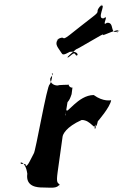

<svg xmlns="http://www.w3.org/2000/svg" viewBox="-20 -872 578 893"><path d="M265 -627C252 -649 232 -665 249 -688C276 -710 221 -668 249 -690C288 -710 261 -677 302 -708C329 -730 381 -770 409 -792C454 -826 417 -810 448 -846C475 -868 423 -824 451 -846C475 -854 426 -781 463 -787C490 -809 449 -744 477 -766C516 -770 487 -709 530 -727C557 -749 502 -702 530 -724C541 -748 451 -700 458 -710C485 -732 310 -624 338 -646C338 -646 276 -596 299 -606C326 -628 325 -628 334 -614C347 -611 344 -636 305 -631C274 -614 271 -617 265 -627ZM178 0C217 0 246 7 258 -16C258 -16 252 19 257 -14C248 -23 241 -20 248 -71L271 -236C272 -246 286 -281 360 -314C404 -314 420 -261 426 -293C429 -289 420 -256 422 -285C422 -285 415 -253 420 -286C423 -290 427 -271 435 -308C435 -308 492 -373 497 -406C497 -406 461 -397 416 -430C342 -430 287 -333 289 -363C283 -355 284 -324 288 -349C288 -349 280 -316 285 -349C286 -357 287 -349 293 -391C294 -404 300 -394 313 -434L317 -465C309 -461 293 -478 303 -478C303 -478 248 -477 252 -475C240 -472 210 -480 214 -508C226 -526 229 -529 221 -532C225 -525 222 -497 211 -479C199 -479 145 -164 137 -158C122 -130 110 -100 100 -100C101 -109 99 -110 78 -110C67 -120 98 -126 107 -64C98 -2 156 0 178 0Z"/></svg>

Font: Hussar Przerywany
Style: Obl
Weight: 400
Foundry: Cannot Into Space Fonts
Version: Version 0.982